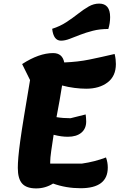

<svg xmlns="http://www.w3.org/2000/svg" viewBox="-20 -1021 664 1067"><path d="M181 26Q127 26 103 -1Q79 -28 79 -88Q79 -113 82 -148Q85 -183 92.5 -238Q100 -293 113.5 -375Q127 -457 147 -576L103 -665Q197 -726 275 -726Q327 -726 337 -674Q413 -677 476.5 -690Q540 -703 617 -721Q621 -705 622.5 -691Q624 -677 624 -665Q624 -598 578 -563Q532 -528 459 -528Q429 -528 393.5 -532.5Q358 -537 325 -546Q319 -508 311 -462Q303 -416 294 -370Q330 -364 372 -364L456 -385Q457 -377 458 -367Q459 -357 459 -346Q459 -306 432 -283.5Q405 -261 357 -261Q339 -261 320.5 -263.5Q302 -266 278 -272Q270 -221 264.5 -181.5Q259 -142 259 -122Q259 -117 259 -112H436Q506 -122 569 -146Q579 -119 579 -90Q579 25 428 25Q347 25 275 -1Q232 26 181 26ZM319 -795Q277 -795 270 -861Q314 -875 349 -898Q384 -921 414.5 -945Q445 -969 473 -985Q501 -1001 531 -1001Q592 -1001 592 -926Q592 -892 582 -860Q535 -860 496 -850Q457 -840 425 -827.5Q393 -815 367 -805Q341 -795 319 -795Z"/></svg>

Font: Lemonada SemiBold
Style: Regular
Weight: 600
Designer: Mohamed Gaber (Arabic), Eduardo Tunni (Latin)
Foundry: Kief Type Foundry
Version: Version 4.005; ttfautohint (v1.8.3)